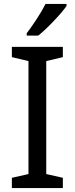

<svg xmlns="http://www.w3.org/2000/svg" viewBox="-20 -951 379 971"><path d="M297.9 0H40V-51.8L124 -70.8V-642.1L40 -662.1V-713.9H297.9V-662.1L213.9 -642.1V-70.8L297.9 -51.8ZM115.2 -783.2Q133.8 -806.6 162.4 -849.9Q190.9 -893.1 210.4 -931.2H316.4V-920.9Q294.9 -889.6 249.5 -842.3Q204.1 -794.9 173.3 -771H115.2Z"/></svg>

Font: NotoPenekeko
Style: Regular
Weight: 400
Designer: Monotype Design team
Foundry: Monotype Imaging Inc.
Version: Version 1.04